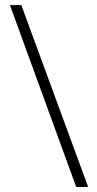

<svg xmlns="http://www.w3.org/2000/svg" viewBox="-20 -735 382 756"><path d="M64 -715H19L280 1H327Z"/></svg>

Font: Noto Sans Armenian Condensed ExtraLight
Style: Regular
Weight: 200
Width: 3
Designer: Monotype Design Team
Foundry: Monotype Imaging Inc.
Version: Version 2.008